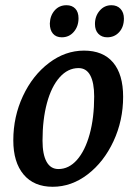

<svg xmlns="http://www.w3.org/2000/svg" viewBox="-20 -704 524 736"><path d="M31 -166Q31 -257 68 -336Q105 -415 167.5 -462.5Q230 -510 302 -510Q375 -510 413.5 -464.5Q452 -419 452 -333Q452 -242 415 -162.5Q378 -83 316 -35.5Q254 12 182 12Q110 12 70.5 -35Q31 -82 31 -166ZM341 -334Q341 -387 326 -415Q311 -443 281 -443Q240 -443 208.5 -407.5Q177 -372 160 -309Q143 -246 143 -165Q143 -112 158.5 -84Q174 -56 204 -56Q244 -56 275 -91Q306 -126 323.5 -189Q341 -252 341 -334ZM344 -612Q344 -642 362 -663Q380 -684 407 -684Q429 -684 442 -670Q455 -656 455 -633Q455 -601 437 -581Q419 -561 391 -561Q370 -561 357 -574.5Q344 -588 344 -612ZM171 -614Q172 -644 189.5 -664Q207 -684 235 -684Q256 -684 268.5 -671Q281 -658 281 -634Q281 -603 263 -582Q245 -561 217 -561Q195 -561 183 -575Q171 -589 171 -614Z"/></svg>

Font: Andada Pro SemiBold
Style: Italic
Weight: 600
Italic angle: -6.99998°
Designer: Carolina Giovagnoli
Foundry: Huerta Tipografica
Version: Version 3.005